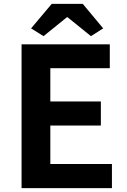

<svg xmlns="http://www.w3.org/2000/svg" viewBox="-20 -968 655 988"><path d="M91 0V-740H545V-617H239V-446H499V-322H239V-124H556V0ZM140 -822 246 -948H406L511 -822L448 -782L328 -879H324L204 -782Z"/></svg>

Font: Source Han Sans CN Bold
Style: Bold
Weight: 700
Designer: Ryoko NISHIZUKA 西塚涼子 (kana & ideographs); Paul D. Hunt (Latin, Greek & Cyrillic); Wenlong ZHANG 张文龙 (bopomofo); Sandoll 
Foundry: Adobe Systems Incorporated
Version: Version 1.00;May 30, 2023;FontCreator 11.5.0.2422 32-bit